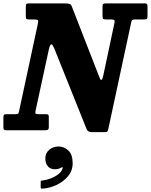

<svg xmlns="http://www.w3.org/2000/svg" viewBox="-66 -770 892 1135"><path d="M135 -655H107Q94.5 -655 90.5 -657.8Q86.5 -660.5 86.5 -673V-730Q86.5 -743.5 90.5 -746.8Q94.5 -750 108 -750H315Q335 -750 344.5 -747Q354 -744 358.5 -732L517 -325Q522 -313.5 525 -305.5Q528 -297.5 533 -297.5Q539 -297.5 545.5 -328L611 -636.5Q613.5 -647.5 609.2 -651.2Q605 -655 592 -655H560.5Q546 -655 543 -659.2Q540 -663.5 540 -678V-730.5Q540 -743.5 544.2 -746.8Q548.5 -750 561.5 -750H789Q799.5 -750 802.8 -746.5Q806 -743 806 -732.5V-676.5Q806 -662.5 802.5 -658.8Q799 -655 786.5 -655H732.5Q718.5 -655 715.2 -651.8Q712 -648.5 709.5 -637L573.5 -4Q571.5 5 568 8Q564.5 11 554 11H477Q451.5 11 445.5 -8L255.5 -482Q250 -493.5 246.2 -500.8Q242.5 -508 237.5 -508Q229.5 -508 222.5 -476.5L144 -114.5Q141 -101 144.8 -98Q148.5 -95 163.5 -95H204.5Q213.5 -95 218 -92.5Q222.5 -90 222.5 -80V-21Q222.5 -6 216.8 -3Q211 0 197.5 0H-26.5Q-38.5 0 -42.2 -3.2Q-46 -6.5 -46 -19V-73Q-46 -86.5 -42.8 -90.8Q-39.5 -95 -26.5 -95H25.5Q39.5 -95 41.8 -98.5Q44 -102 47 -114L158 -630.5Q161.5 -646.5 157.5 -650.8Q153.5 -655 135 -655ZM202 166.5Q202 135 225 115.5Q248 96 280 96Q312 96 337.8 119.5Q363.5 143 363.5 195.5Q363.5 239 336 271.8Q308.5 304.5 267.8 323.5Q227 342.5 187 345Q179.5 345.5 177 344.2Q174.5 343 174.5 335V305Q174.5 299 177.2 298.2Q180 297.5 185.5 297Q206.5 294.5 231.5 285.5Q256.5 276.5 276.8 261.5Q297 246.5 303 227.5Q307.5 219.5 303.5 218.8Q299.5 218 293.5 222Q279 230.5 259 230.5Q231.5 230.5 216.8 213Q202 195.5 202 166.5Z"/></svg>

Font: Besley* Narrow
Style: Bold Italic
Weight: 700
Width: 4
Italic angle: -13°
Designer: Owen Earl
Foundry: indestructible type*
Version: Version 3.000; ttfautohint (v1.8.3)